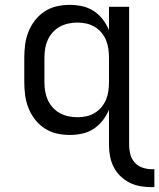

<svg xmlns="http://www.w3.org/2000/svg" viewBox="-20 -548 656 791"><path d="M605 223Q581 223 558 219Q535 215 514 204.5Q493 194 476 177.5Q459 161 448.5 140.5Q438 120 433.5 96.5Q429 73 429 50V-96Q419 -72 403 -51.5Q387 -31 365.5 -17Q344 -3 318.5 2.5Q293 8 268 8Q240 8 213.5 2Q187 -4 164 -19Q141 -34 124 -56Q107 -78 97 -103.5Q87 -129 83.5 -156Q80 -183 80 -210V-310Q80 -337 83.5 -364Q87 -391 97 -416.5Q107 -442 124 -464Q141 -486 164 -501Q187 -516 213.5 -522Q240 -528 268 -528Q293 -528 318.5 -522.5Q344 -517 365.5 -503Q387 -489 403 -468.5Q419 -448 429 -424V-520H512V50Q512 69 517 88Q522 107 535 121.5Q548 136 566.5 142.5Q585 149 605 149H616V223ZM299 -65Q318 -65 336 -69Q354 -73 370 -82.5Q386 -92 398 -106.5Q410 -121 417 -138Q424 -155 426.5 -173.5Q429 -192 429 -210V-310Q429 -328 426.5 -346.5Q424 -365 417 -382Q410 -399 398 -413.5Q386 -428 370 -437.5Q354 -447 336 -451Q318 -455 299 -455Q280 -455 261.5 -451Q243 -447 226.5 -438Q210 -429 197 -414.5Q184 -400 176.5 -383Q169 -366 166 -347.5Q163 -329 163 -310V-210Q163 -191 166 -172.5Q169 -154 176.5 -137Q184 -120 197 -105.5Q210 -91 226.5 -82Q243 -73 261.5 -69Q280 -65 299 -65Z"/></svg>

Font: Nova
Style: Regular
Weight: 400
Monospace: yes
Designer: Belleve Invis
Foundry: Belleve Invis
Version: Version 24.1.4; ttfautohint (v1.8.4)